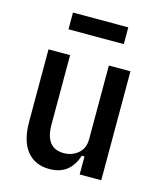

<svg xmlns="http://www.w3.org/2000/svg" viewBox="-109 -793 744 885"><g transform="rotate(15 262.5 -350.5)"><path d="M352 -86H339Q308 12 210 12Q141 12 102.5 -35.5Q64 -83 64 -175V-520H167V-189Q167 -76 255 -76Q295 -76 323.5 -100.5Q352 -125 352 -169V-520H455V0H352ZM129 -713H393V-633H129Z"/></g></svg>

Font: IBM Plex Sans Cond Medm
Style: Regular
Weight: 500
Width: 3
Designer: Mike Abbink, Paul van der Laan, Pieter van Rosmalen
Foundry: Bold Monday
Version: Version 1.3